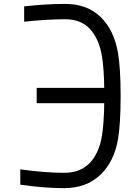

<svg xmlns="http://www.w3.org/2000/svg" viewBox="-20 -947 707 977"><path d="M83.3 -85.3Q209.6 -67.7 305.3 -67.7Q388.7 -67.7 436.2 -117.2Q483.7 -166.7 498.7 -255.2Q509.1 -320.3 510.4 -421.9H166.7V-500H510.4Q509.1 -597.7 498.7 -661.5Q483.7 -750 437.8 -799.5Q391.9 -849 311.8 -849Q218.8 -849 102.9 -836.6V-914.7Q215.5 -927.1 311.8 -927.1Q423.8 -927.1 492.2 -860.4Q560.5 -793.6 580.1 -679.7Q593.8 -601.6 593.8 -458.3Q593.8 -315.1 580.1 -237Q560.5 -123.7 489.9 -56.6Q419.3 10.4 305.3 10.4Q206.4 10.4 83.3 -7.2Z"/></svg>

Font: Monoid
Style: Regular
Weight: 400
Width: 4
Monospace: yes
Designer: Andreas Larsen (@larsenwork)
Version: Version 0.61